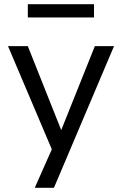

<svg xmlns="http://www.w3.org/2000/svg" viewBox="-20 -711 578 911"><path d="M145 180 238 -30V26L18 -492H112L276 -80H265L430 -492H521L236 180ZM112 -628V-691H426V-628Z"/></svg>

Font: Nunito Sans 9pt
Style: Regular
Weight: 400
Version: Version 3.101;gftools[0.9.27]